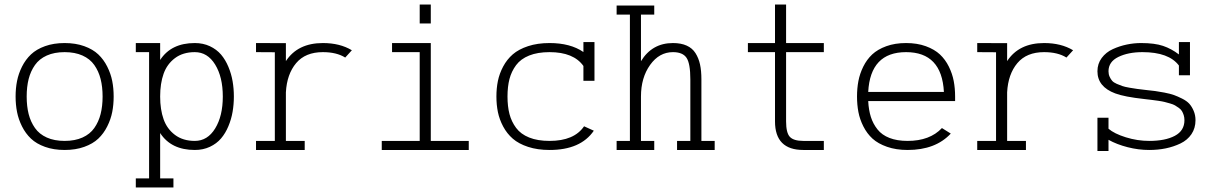

<svg xmlns="http://www.w3.org/2000/svg" viewBox="-20 -666 5343 847"><path d="M475.1 -308.6Q481.4 -276.4 481.4 -240.2Q481.4 -204.1 475.1 -171.9Q468.8 -139.6 453.1 -108.4Q437.5 -77.1 413.6 -54.4Q389.6 -31.7 351.6 -18.1Q313.5 -4.4 265.1 -4.4Q216.8 -4.4 178.7 -18.1Q140.6 -31.7 116.7 -54.4Q92.8 -77.1 77.1 -108.4Q61.5 -139.6 55.2 -171.9Q48.8 -204.1 48.8 -240.2Q48.8 -276.4 55.2 -308.6Q61.5 -340.8 77.1 -372.1Q92.8 -403.3 116.7 -426Q140.6 -448.7 178.7 -462.4Q216.8 -476.1 265.1 -476.1Q313.5 -476.1 351.6 -462.4Q389.6 -448.7 413.6 -426Q437.5 -403.3 453.1 -372.1Q468.8 -340.8 475.1 -308.6ZM423.8 -162.8Q432.6 -197.3 432.6 -240.2Q432.6 -283.2 423.8 -317.6Q415 -352.1 396 -379.2Q377 -406.2 343.8 -421.1Q310.5 -436 265.1 -436Q219.7 -436 186.5 -421.1Q153.3 -406.2 134.3 -379.2Q115.2 -352.1 106.4 -317.6Q97.7 -283.2 97.7 -240.2Q97.7 -197.3 106.4 -162.8Q115.2 -128.4 134.3 -101.3Q153.3 -74.2 186.5 -59.3Q219.7 -44.4 265.1 -44.4Q310.5 -44.4 343.8 -59.3Q377 -74.2 396 -101.3Q415 -128.4 423.8 -162.8Z M579.1 -476.1V-436H637.7V121.1H579.1V161.1H745.1V121.1H686.5V-79.1Q734.9 -4.4 839.4 -4.4Q876 -4.4 905.8 -18.3Q935.5 -32.2 955.1 -55.2Q974.6 -78.1 987.5 -109.1Q1000.5 -140.1 1006.1 -172.9Q1011.7 -205.6 1011.7 -240.2Q1011.7 -274.9 1006.1 -307.6Q1000.5 -340.3 987.5 -371.3Q974.6 -402.3 955.1 -425.3Q935.5 -448.2 905.8 -462.2Q876 -476.1 839.4 -476.1Q734.9 -476.1 686.5 -401.4V-476.1ZM839.4 -436Q895.5 -436 929.2 -381.1Q962.9 -326.2 962.9 -240.2Q962.9 -154.3 929.2 -99.4Q895.5 -44.4 839.4 -44.4Q787.1 -44.4 752 -70.8Q716.8 -97.2 701.7 -139.9Q686.5 -182.6 686.5 -240.2Q686.5 -297.9 701.7 -340.6Q716.8 -383.3 752 -409.7Q787.1 -436 839.4 -436Z M1109.4 -4.4V-44.4H1192.4V-435.5L1109.4 -436V-476.1L1241.2 -475.6V-396.5Q1293.5 -476.1 1404.3 -476.1Q1479.5 -476.1 1532.2 -444.3L1502.9 -412.1Q1464.8 -436 1404.3 -436Q1327.1 -436 1286.4 -387.5Q1245.6 -338.9 1241.2 -258.8V-44.4H1324.2V-4.4Z M1880.4 -646V-562.5H1831.5V-646ZM1664.1 -4.4V-44.4H1831.5V-436H1709.5V-476.1H1880.4V-44.4H2047.9V-4.4Z M2602.5 -309.6H2553.7V-375Q2510.3 -436 2404.3 -436Q2351.6 -436 2314.5 -421.1Q2277.3 -406.2 2256.8 -378.7Q2236.3 -351.1 2227.5 -317.4Q2218.8 -283.7 2218.8 -240.2Q2218.8 -196.8 2227.5 -163.1Q2236.3 -129.4 2256.8 -101.8Q2277.3 -74.2 2314.5 -59.3Q2351.6 -44.4 2404.3 -44.4Q2512.7 -44.4 2556.6 -108.9L2599.6 -89.4Q2541.5 -4.4 2404.3 -4.4Q2351.1 -4.4 2309.6 -18.1Q2268.1 -31.7 2242.2 -54.2Q2216.3 -76.7 2199.7 -107.9Q2183.1 -139.2 2176.5 -171.4Q2169.9 -203.6 2169.9 -240.2Q2169.9 -276.9 2176.5 -309.1Q2183.1 -341.3 2199.7 -372.6Q2216.3 -403.8 2242.2 -426.3Q2268.1 -448.7 2309.6 -462.4Q2351.1 -476.1 2404.3 -476.1Q2496.1 -476.1 2553.7 -436.5V-480.5H2602.5Z M2700.2 -4.4V-44.4H2758.8V-601.6H2700.2V-641.6H2866.2V-601.6H2807.6V-396Q2856.4 -476.1 2948.7 -476.1Q2984.4 -476.1 3009.3 -464.8Q3034.2 -453.6 3048.1 -431.6Q3062 -409.7 3068.1 -381.8Q3074.2 -354 3074.2 -315.9V-44.4H3132.8V-4.4H2966.8V-44.4H3025.4V-315.9Q3025.4 -386.2 3008.5 -411.1Q2991.7 -436 2948.7 -436Q2888.2 -436 2847.9 -379.6Q2807.6 -323.2 2807.6 -240.2V-44.4H2866.2V-4.4Z M3398.9 -646H3447.8V-476.1H3614.3V-436H3447.8V-130.4Q3447.8 -80.1 3464.4 -62.3Q3481 -44.4 3523.9 -44.4H3614.3V-4.4H3523.9Q3398.9 -4.4 3398.9 -130.4V-436H3279.3V-476.1H3398.9Z M3810.1 -260.3H4144Q4134.8 -436 3977.1 -436Q3819.3 -436 3810.1 -260.3ZM3810.1 -220.2Q3812 -180.7 3821.8 -150.1Q3831.5 -119.6 3851.1 -95Q3870.6 -70.3 3904.1 -57.4Q3937.5 -44.4 3983.9 -44.4Q4082 -44.4 4135.3 -101.1L4174.3 -76.7Q4106.9 -4.4 3983.9 -4.4Q3933.1 -4.4 3893.3 -18.3Q3853.5 -32.2 3829.1 -54.4Q3804.7 -76.7 3788.8 -108.2Q3772.9 -139.6 3766.8 -171.9Q3760.7 -204.1 3760.7 -240.2Q3760.7 -276.4 3766.8 -308.6Q3772.9 -340.8 3788.3 -372.1Q3803.7 -403.3 3827.6 -425.8Q3851.6 -448.2 3889.9 -462.2Q3928.2 -476.1 3977.1 -476.1Q4025.9 -476.1 4064.2 -462.2Q4102.5 -448.2 4126.5 -425.8Q4150.4 -403.3 4165.8 -372.1Q4181.2 -340.8 4187.3 -308.6Q4193.4 -276.4 4193.4 -240.2V-220.2Z M4291 -4.4V-44.4H4374V-435.5L4291 -436V-476.1L4422.9 -475.6V-396.5Q4475.1 -476.1 4585.9 -476.1Q4661.1 -476.1 4713.9 -444.3L4684.6 -412.1Q4646.5 -436 4585.9 -436Q4508.8 -436 4468 -387.5Q4427.2 -338.9 4422.9 -258.8V-44.4H4505.9V-4.4Z M5229.5 -334H5180.7V-377Q5136.2 -436 5020 -436Q4957 -436 4913.6 -414.8Q4870.1 -393.6 4870.1 -351.6Q4870.1 -338.4 4875 -327.6Q4879.9 -316.9 4886.2 -309.6Q4892.6 -302.2 4906.5 -296.1Q4920.4 -290 4931.2 -286.4Q4941.9 -282.7 4962.6 -279.1Q4983.4 -275.4 4996.8 -273.7Q5010.3 -272 5035.6 -269Q5062 -266.1 5075.9 -264.4Q5089.8 -262.7 5116.5 -257.6Q5143.1 -252.4 5158.7 -246.8Q5174.3 -241.2 5194.8 -231Q5215.3 -220.7 5226.6 -208.3Q5237.8 -195.8 5245.8 -177Q5253.9 -158.2 5253.9 -135.7Q5253.9 -100.6 5236.1 -74.2Q5218.3 -47.9 5187.7 -33.2Q5157.2 -18.6 5122.8 -11.5Q5088.4 -4.4 5049.8 -4.4Q5002.4 -4.4 4954.6 -16.6Q4906.7 -28.8 4870.1 -49.3V0H4821.3V-146.5H4870.1V-98.1Q4895.5 -76.2 4946.5 -60.3Q4997.6 -44.4 5049.8 -44.4Q5120.6 -44.4 5162.8 -66.9Q5205.1 -89.4 5205.1 -135.7Q5205.1 -147.9 5201.9 -158Q5198.7 -168 5194.1 -175.8Q5189.5 -183.6 5180.2 -190.2Q5170.9 -196.8 5163.3 -201.2Q5155.8 -205.6 5141.4 -209.7Q5127 -213.9 5117.2 -216.3Q5107.4 -218.8 5089.4 -221.4Q5071.3 -224.1 5060.5 -225.3Q5049.8 -226.6 5028.8 -229Q4939.9 -238.8 4899.9 -253.9Q4821.3 -283.2 4821.3 -351.6Q4821.3 -384.8 4840.1 -410.2Q4858.9 -435.5 4888.9 -449.2Q4918.9 -462.9 4950.7 -469.5Q4982.4 -476.1 5013.7 -476.1Q5073.7 -476.1 5110.6 -463.6Q5147.5 -451.2 5180.7 -425.8V-480.5H5229.5Z"/></svg>

Font: AzarMehrMonospaced
Style: SerifRegular
Weight: 1
Designer: Amin Abedi
Version: Version 1.00